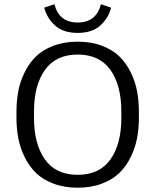

<svg xmlns="http://www.w3.org/2000/svg" viewBox="-20 -859 723 894"><path d="M185.8 -823.3 233.3 -839.2Q255 -754.2 341.7 -754.2Q428.3 -754.2 450 -839.2L497.5 -823.3Q484.2 -773.3 446.2 -739.6Q408.3 -705.8 341.7 -705.8Q275 -705.8 237.1 -739.6Q199.2 -773.3 185.8 -823.3ZM56.7 -310V-340Q56.7 -389.2 65 -433.8Q73.3 -478.3 94.2 -521.2Q115 -564.2 146.7 -595.4Q178.3 -626.7 228.3 -645.8Q278.3 -665 341.7 -665Q405 -665 455 -645.8Q505 -626.7 536.7 -595.4Q568.3 -564.2 589.2 -521.2Q610 -478.3 618.3 -433.8Q626.7 -389.2 626.7 -340V-310Q626.7 -260.8 618.3 -216.3Q610 -171.7 589.2 -128.8Q568.3 -85.8 536.7 -54.6Q505 -23.3 455 -4.2Q405 15 341.7 15Q278.3 15 228.3 -4.2Q178.3 -23.3 146.7 -54.6Q115 -85.8 94.2 -128.8Q73.3 -171.7 65 -216.3Q56.7 -260.8 56.7 -310ZM545 -310V-340Q545 -461.7 494.2 -533.3Q443.3 -605 341.7 -605Q240 -605 189.2 -533.3Q138.3 -461.7 138.3 -340V-310Q138.3 -188.3 189.2 -116.7Q240 -45 341.7 -45Q443.3 -45 494.2 -116.7Q545 -188.3 545 -310Z"/></svg>

Font: Boon
Style: Regular
Weight: 400
Designer: Sungsit Sawaiwan
Foundry: FontUni
Version: Version 3.0